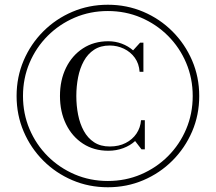

<svg xmlns="http://www.w3.org/2000/svg" viewBox="-20 -780 910 810"><path d="M443 -162Q481.5 -162 510.2 -176.8Q539 -191.5 555.8 -216.5Q572.5 -241.5 575 -273H591V-150H577L550 -185Q529.5 -166 500 -155Q470.5 -144 437 -144Q376 -144 330 -174Q284 -204 258.5 -256.2Q233 -308.5 233 -375Q233 -442 258.5 -494Q284 -546 330 -576Q376 -606 437 -606Q466.5 -606 493.8 -595.8Q521 -585.5 541.5 -567.5L571 -600H585V-477H569Q566.5 -511.5 548.8 -536.2Q531 -561 502.8 -574.5Q474.5 -588 443 -588Q404 -588 377 -570.2Q350 -552.5 333.5 -522.2Q317 -492 309.5 -454Q302 -416 302 -375Q302 -334 309.5 -296Q317 -258 333.5 -227.8Q350 -197.5 377 -179.8Q404 -162 443 -162ZM435 -760Q515 -760 584.8 -730.2Q654.5 -700.5 707.5 -647.5Q760.5 -594.5 790.5 -524.8Q820.5 -455 820.5 -375Q820.5 -295 790.5 -225.2Q760.5 -155.5 707.5 -102.5Q654.5 -49.5 584.8 -19.8Q515 10 435 10Q355 10 285.2 -19.8Q215.5 -49.5 162.5 -102.5Q109.5 -155.5 79.8 -225.2Q50 -295 50 -375Q50 -455 79.8 -524.8Q109.5 -594.5 162.5 -647.5Q215.5 -700.5 285.2 -730.2Q355 -760 435 -760ZM435 -16.5Q509.5 -16.5 574.5 -44.2Q639.5 -72 688.8 -121.2Q738 -170.5 765.5 -235.5Q793 -300.5 793 -375Q793 -449.5 765.5 -514.5Q738 -579.5 688.8 -628.8Q639.5 -678 574.5 -705.8Q509.5 -733.5 435 -733.5Q360.5 -733.5 295.5 -705.8Q230.5 -678 181.2 -628.8Q132 -579.5 104.5 -514.5Q77 -449.5 77 -375Q77 -300.5 104.5 -235.5Q132 -170.5 181.2 -121.2Q230.5 -72 295.5 -44.2Q360.5 -16.5 435 -16.5Z"/></svg>

Font: Bodoni Moda 9pt
Style: Regular
Weight: 400
Designer: Owen Earl
Foundry: indestructible type
Version: Version 2.005